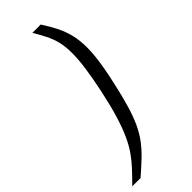

<svg xmlns="http://www.w3.org/2000/svg" viewBox="-358 -775 957 957"><g transform="rotate(-45 120.0 -296.5)"><path d="M-70.2 150Q-37.3 117.1 -10.1 87.9Q17.2 58.7 39.6 26.8Q62.1 -5.2 81.6 -48Q101.1 -90.7 119.4 -150.8Q137.6 -210.8 155.6 -296Q172.2 -374.7 179.9 -431.3Q187.7 -488 187.7 -530.1Q187.7 -578.5 179 -612.9Q170.3 -647.3 154.8 -677.7Q139.3 -708.1 118.8 -743H177.3Q204.7 -700.8 222.9 -664.1Q241 -627.4 250.6 -587.8Q260.2 -548.2 260.2 -497.4Q260.2 -472.7 257 -440Q253.8 -407.2 246.8 -367.3Q239.8 -327.3 228.9 -279.3Q211.8 -201.5 195.6 -146.7Q179.3 -91.9 160.8 -52Q142.3 -12 118.7 19.7Q95.1 51.5 63.2 82.2Q31.2 112.9 -11.7 150Z"/></g></svg>

Font: Saira Thin
Style: Italic
Weight: 100
Italic angle: -12°
Designer: Hector Gatti with collaboration of the Omnibus-Type team
Foundry: Omnibus-Type
Version: Version 1.101